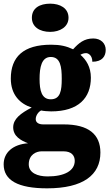

<svg xmlns="http://www.w3.org/2000/svg" viewBox="-33 -795 597 1048"><path d="M241 -621C294 -621 341 -648 341 -698C341 -751 294 -775 241 -775C184 -775 141 -751 141 -698C141 -648 184 -621 241 -621ZM224 233C421 233 515 160 515 38C515 -62 450 -116 315 -116H203C181 -116 162 -124 162 -145C162 -166 179 -187 192 -192C202 -189 233 -187 246 -187C396 -187 463 -261 463 -371C463 -430 437 -469 406 -496C413 -500 423 -505 437 -505C449 -505 471 -493 471 -458C526 -458 544 -489 544 -523C544 -557 519 -585 476 -585C426 -585 397 -560 366 -526C330 -543 296 -551 246 -551C94 -551 26 -484 26 -366C26 -277 77 -228 140 -208C80 -177 39 -146 39 -100C39 -51 81 -28 120 -13C38 -7 -13 37 -13 102C-13 189 65 233 224 233ZM244 -253C194 -253 183 -302 183 -364C183 -428 194 -484 244 -484C297 -484 304 -430 304 -365C304 -301 297 -253 244 -253ZM227 168C172 168 124 149 124 102C124 48 166 31 194 31H314C357 31 375 54 375 83C375 137 319 168 227 168Z"/></svg>

Font: Noto Serif Sinhala SemiCondensed Black
Style: Regular
Weight: 900
Width: 4
Designer: Jelle Bosma - Monotype Design Team
Foundry: Monotype Imaging Inc.
Version: Version 2.007